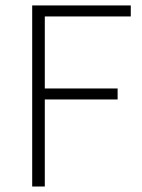

<svg xmlns="http://www.w3.org/2000/svg" viewBox="-20 -679 517 699"><path d="M97.2 0V-659.2H456.1V-619.1H143.1V-356.9H408.2V-316.9H143.1V0Z"/></svg>

Font: Source Sans Pro Light
Style: Regular
Weight: 300
Designer: Paul D. Hunt
Foundry: Adobe Systems Incorporated
Version: Version 2.020;PS 2.0;hotconv 1.0.86;makeotf.lib2.5.63406